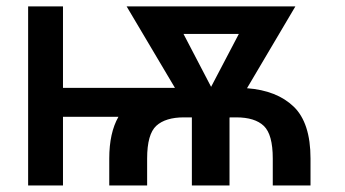

<svg xmlns="http://www.w3.org/2000/svg" viewBox="-20 -565 1051 585"><path d="M926.1 0H811.1V-82Q811.1 -155.2 783.9 -181.3Q756.7 -207.4 699.6 -207.4H680L679.3 -206V0H564.6V-207.4H540.5Q484.4 -207.4 456.3 -181.8Q428.3 -156.2 428.3 -82V0H312.9V-82Q312.9 -160.2 340.9 -209.2H171.9V0H65.7V-545.5H171.9V-297.2H513.1L365.8 -545.5H880L732.6 -296.2Q823.5 -289.4 874.8 -240.1Q926.1 -190.7 926.1 -82ZM623.2 -300.4 707.7 -461.6H539.1Z"/></svg>

Font: Linik Sans Medium
Style: Regular
Weight: 500
Designer: Rasmus Andersson (font), Cristiano Sobral (main changes)
Foundry: rsms
Version: Version 3.018;June 1, 2022;FontCreator 14.0.0.2814 64-bit; t